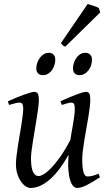

<svg xmlns="http://www.w3.org/2000/svg" viewBox="-20 -913 539 953"><path d="M476.1 -33.2Q436.5 -6.8 408.9 6.6Q381.3 20 362.8 20Q353.5 20 344.5 11.5Q335.4 2.9 328.9 -16.6Q322.3 -36.1 319.6 -67.6Q316.9 -99.1 320.3 -145Q300.3 -108.9 278.1 -78.6Q255.9 -48.3 231.9 -26.4Q208 -4.4 182.6 7.8Q157.2 20 130.9 20Q121.1 20 108.6 12.5Q96.2 4.9 85.2 -10.3Q74.2 -25.4 66.7 -47.9Q59.1 -70.3 59.1 -100.1Q59.1 -114.7 61.8 -137.2Q64.5 -159.7 68.4 -185.5Q72.3 -211.4 77.1 -239.3Q82 -267.1 85.9 -292.5Q89.8 -317.9 92.5 -338.6Q95.2 -359.4 95.2 -371.1Q95.2 -382.3 93.8 -388.9Q92.3 -395.5 89.6 -398.7Q86.9 -401.9 83.3 -402.8Q79.6 -403.8 75.2 -403.8Q70.8 -403.8 62.5 -402.1Q54.2 -400.4 45.9 -397.9Q36.1 -395.5 24.9 -392.1L19 -410.2Q39.6 -419.4 60.3 -428Q81.1 -436.5 98.6 -442.9Q116.2 -449.2 129.6 -453.1Q143.1 -457 148.9 -457Q163.1 -457 168 -447.8Q172.9 -438.5 172.9 -416Q172.9 -401.9 169.9 -378.9Q167 -356 162.6 -328.6Q158.2 -301.3 153.3 -272Q148.4 -242.7 144 -215.3Q139.6 -188 136.7 -165Q133.8 -142.1 133.8 -127.9Q133.8 -81.1 143.8 -60.1Q153.8 -39.1 171.9 -39.1Q181.6 -39.1 197.8 -48.6Q213.9 -58.1 234.4 -79.3Q254.9 -100.6 279.1 -134.8Q303.2 -168.9 329.1 -218.3Q332.5 -239.3 336.2 -260.5Q339.8 -281.7 343.3 -301.5Q346.7 -321.3 348.9 -339.1Q351.1 -356.9 351.1 -371.1Q351.1 -382.3 349.9 -388.9Q348.6 -395.5 346.2 -398.7Q343.8 -401.9 340.6 -402.8Q337.4 -403.8 333 -403.8Q328.6 -403.8 321 -402.1Q313.5 -400.4 305.7 -397.9Q296.9 -395.5 287.1 -392.1L279.8 -410.2Q300.3 -419.4 320.3 -428Q340.3 -436.5 357.2 -442.9Q374 -449.2 386.7 -453.1Q399.4 -457 405.8 -457Q419.4 -457 423.8 -447.8Q428.2 -438.5 428.2 -416Q428.2 -401.9 425.3 -379.2Q422.4 -356.4 418 -329.3Q413.6 -302.2 408.2 -272.7Q402.8 -243.2 398.4 -215.6Q394 -188 391.1 -164.1Q388.2 -140.1 388.2 -124Q388.2 -79.6 394.5 -58.3Q400.9 -37.1 413.1 -37.1Q425.8 -37.1 438.7 -40.3Q451.7 -43.5 469.2 -50.8ZM254.4 -616.2Q254.4 -602.5 250 -589.1Q245.6 -575.7 237.8 -564.7Q230 -553.7 218.5 -546.9Q207 -540 193.4 -540Q177.7 -540 168.9 -548.8Q160.2 -557.6 160.2 -574.2Q160.2 -587.4 164.8 -600.8Q169.4 -614.3 177.5 -625.5Q185.5 -636.7 197 -643.8Q208.5 -650.9 222.2 -650.9Q237.3 -650.9 245.8 -641.8Q254.4 -632.8 254.4 -616.2ZM436.5 -616.2Q436.5 -602.5 432.1 -589.1Q427.7 -575.7 419.7 -564.7Q411.6 -553.7 400.1 -546.9Q388.7 -540 374.5 -540Q359.4 -540 350.8 -548.8Q342.3 -557.6 342.3 -574.2Q342.3 -587.4 346.7 -600.8Q351.1 -614.3 358.9 -625.5Q366.7 -636.7 377.9 -643.8Q389.2 -650.9 403.3 -650.9Q418.5 -650.9 427.5 -641.8Q436.5 -632.8 436.5 -616.2ZM477.5 -851.6 304.2 -681.6Q296.4 -683.6 292.7 -687Q289.1 -690.4 282.2 -698.7L415 -893.1Q419.9 -891.6 427.5 -889.4Q435.1 -887.2 443.4 -884.5Q451.7 -881.8 459 -878.9Q466.3 -876 470.2 -873.5Z"/></svg>

Font: Gentium Basic
Style: Italic
Weight: 400
Italic angle: -8°
Designer: J. Victor Gaultney and Annie Olsen
Foundry: SIL International
Version: Version 1.102; 2013; Maintenance release